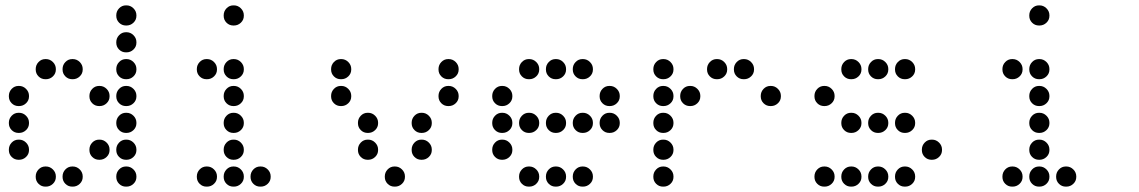

<svg xmlns="http://www.w3.org/2000/svg" viewBox="-20 -708 4240 715"><path d="M449 -688Q434 -688 423.5 -677Q413 -666 413 -651V-649Q413 -634 423.5 -623.5Q434 -613 449 -613H451Q466 -613 477 -623.5Q488 -634 488 -649V-651Q488 -666 477 -677Q466 -688 451 -688ZM449 -588Q434 -588 423.5 -577Q413 -566 413 -551V-549Q413 -534 423.5 -523.5Q434 -513 449 -513H451Q466 -513 477 -523.5Q488 -534 488 -549V-551Q488 -566 477 -577Q466 -588 451 -588ZM149 -488Q134 -488 123.5 -477Q113 -466 113 -451V-449Q113 -434 123.5 -423.5Q134 -413 149 -413H151Q166 -413 177 -423.5Q188 -434 188 -449V-451Q188 -466 177 -477Q166 -488 151 -488ZM249 -488Q234 -488 223.5 -477Q213 -466 213 -451V-449Q213 -434 223.5 -423.5Q234 -413 249 -413H251Q266 -413 277 -423.5Q288 -434 288 -449V-451Q288 -466 277 -477Q266 -488 251 -488ZM449 -488Q434 -488 423.5 -477Q413 -466 413 -451V-449Q413 -434 423.5 -423.5Q434 -413 449 -413H451Q466 -413 477 -423.5Q488 -434 488 -449V-451Q488 -466 477 -477Q466 -488 451 -488ZM49 -388Q34 -388 23.5 -377Q13 -366 13 -351V-349Q13 -334 23.5 -323.5Q34 -313 49 -313H51Q66 -313 77 -323.5Q88 -334 88 -349V-351Q88 -366 77 -377Q66 -388 51 -388ZM349 -388Q334 -388 323.5 -377Q313 -366 313 -351V-349Q313 -334 323.5 -323.5Q334 -313 349 -313H351Q366 -313 377 -323.5Q388 -334 388 -349V-351Q388 -366 377 -377Q366 -388 351 -388ZM449 -388Q434 -388 423.5 -377Q413 -366 413 -351V-349Q413 -334 423.5 -323.5Q434 -313 449 -313H451Q466 -313 477 -323.5Q488 -334 488 -349V-351Q488 -366 477 -377Q466 -388 451 -388ZM49 -288Q34 -288 23.5 -277Q13 -266 13 -251V-249Q13 -234 23.5 -223.5Q34 -213 49 -213H51Q66 -213 77 -223.5Q88 -234 88 -249V-251Q88 -266 77 -277Q66 -288 51 -288ZM449 -288Q434 -288 423.5 -277Q413 -266 413 -251V-249Q413 -234 423.5 -223.5Q434 -213 449 -213H451Q466 -213 477 -223.5Q488 -234 488 -249V-251Q488 -266 477 -277Q466 -288 451 -288ZM49 -188Q34 -188 23.5 -177Q13 -166 13 -151V-149Q13 -134 23.5 -123.5Q34 -113 49 -113H51Q66 -113 77 -123.5Q88 -134 88 -149V-151Q88 -166 77 -177Q66 -188 51 -188ZM349 -188Q334 -188 323.5 -177Q313 -166 313 -151V-149Q313 -134 323.5 -123.5Q334 -113 349 -113H351Q366 -113 377 -123.5Q388 -134 388 -149V-151Q388 -166 377 -177Q366 -188 351 -188ZM449 -188Q434 -188 423.5 -177Q413 -166 413 -151V-149Q413 -134 423.5 -123.5Q434 -113 449 -113H451Q466 -113 477 -123.5Q488 -134 488 -149V-151Q488 -166 477 -177Q466 -188 451 -188ZM149 -88Q134 -88 123.5 -77Q113 -66 113 -51V-49Q113 -34 123.5 -23.5Q134 -13 149 -13H151Q166 -13 177 -23.5Q188 -34 188 -49V-51Q188 -66 177 -77Q166 -88 151 -88ZM249 -88Q234 -88 223.5 -77Q213 -66 213 -51V-49Q213 -34 223.5 -23.5Q234 -13 249 -13H251Q266 -13 277 -23.5Q288 -34 288 -49V-51Q288 -66 277 -77Q266 -88 251 -88ZM449 -88Q434 -88 423.5 -77Q413 -66 413 -51V-49Q413 -34 423.5 -23.5Q434 -13 449 -13H451Q466 -13 477 -23.5Q488 -34 488 -49V-51Q488 -66 477 -77Q466 -88 451 -88Z M849 -688Q834 -688 823.5 -677Q813 -666 813 -651V-649Q813 -634 823.5 -623.5Q834 -613 849 -613H851Q866 -613 877 -623.5Q888 -634 888 -649V-651Q888 -666 877 -677Q866 -688 851 -688ZM749 -488Q734 -488 723.5 -477Q713 -466 713 -451V-449Q713 -434 723.5 -423.5Q734 -413 749 -413H751Q766 -413 777 -423.5Q788 -434 788 -449V-451Q788 -466 777 -477Q766 -488 751 -488ZM849 -488Q834 -488 823.5 -477Q813 -466 813 -451V-449Q813 -434 823.5 -423.5Q834 -413 849 -413H851Q866 -413 877 -423.5Q888 -434 888 -449V-451Q888 -466 877 -477Q866 -488 851 -488ZM849 -388Q834 -388 823.5 -377Q813 -366 813 -351V-349Q813 -334 823.5 -323.5Q834 -313 849 -313H851Q866 -313 877 -323.5Q888 -334 888 -349V-351Q888 -366 877 -377Q866 -388 851 -388ZM849 -288Q834 -288 823.5 -277Q813 -266 813 -251V-249Q813 -234 823.5 -223.5Q834 -213 849 -213H851Q866 -213 877 -223.5Q888 -234 888 -249V-251Q888 -266 877 -277Q866 -288 851 -288ZM849 -188Q834 -188 823.5 -177Q813 -166 813 -151V-149Q813 -134 823.5 -123.5Q834 -113 849 -113H851Q866 -113 877 -123.5Q888 -134 888 -149V-151Q888 -166 877 -177Q866 -188 851 -188ZM749 -88Q734 -88 723.5 -77Q713 -66 713 -51V-49Q713 -34 723.5 -23.5Q734 -13 749 -13H751Q766 -13 777 -23.5Q788 -34 788 -49V-51Q788 -66 777 -77Q766 -88 751 -88ZM849 -88Q834 -88 823.5 -77Q813 -66 813 -51V-49Q813 -34 823.5 -23.5Q834 -13 849 -13H851Q866 -13 877 -23.5Q888 -34 888 -49V-51Q888 -66 877 -77Q866 -88 851 -88ZM949 -88Q934 -88 923.5 -77Q913 -66 913 -51V-49Q913 -34 923.5 -23.5Q934 -13 949 -13H951Q966 -13 977 -23.5Q988 -34 988 -49V-51Q988 -66 977 -77Q966 -88 951 -88Z M1249 -488Q1234 -488 1223.5 -477Q1213 -466 1213 -451V-449Q1213 -434 1223.5 -423.5Q1234 -413 1249 -413H1251Q1266 -413 1277 -423.5Q1288 -434 1288 -449V-451Q1288 -466 1277 -477Q1266 -488 1251 -488ZM1649 -488Q1634 -488 1623.5 -477Q1613 -466 1613 -451V-449Q1613 -434 1623.5 -423.5Q1634 -413 1649 -413H1651Q1666 -413 1677 -423.5Q1688 -434 1688 -449V-451Q1688 -466 1677 -477Q1666 -488 1651 -488ZM1249 -388Q1234 -388 1223.5 -377Q1213 -366 1213 -351V-349Q1213 -334 1223.5 -323.5Q1234 -313 1249 -313H1251Q1266 -313 1277 -323.5Q1288 -334 1288 -349V-351Q1288 -366 1277 -377Q1266 -388 1251 -388ZM1649 -388Q1634 -388 1623.5 -377Q1613 -366 1613 -351V-349Q1613 -334 1623.5 -323.5Q1634 -313 1649 -313H1651Q1666 -313 1677 -323.5Q1688 -334 1688 -349V-351Q1688 -366 1677 -377Q1666 -388 1651 -388ZM1349 -288Q1334 -288 1323.5 -277Q1313 -266 1313 -251V-249Q1313 -234 1323.5 -223.5Q1334 -213 1349 -213H1351Q1366 -213 1377 -223.5Q1388 -234 1388 -249V-251Q1388 -266 1377 -277Q1366 -288 1351 -288ZM1549 -288Q1534 -288 1523.5 -277Q1513 -266 1513 -251V-249Q1513 -234 1523.5 -223.5Q1534 -213 1549 -213H1551Q1566 -213 1577 -223.5Q1588 -234 1588 -249V-251Q1588 -266 1577 -277Q1566 -288 1551 -288ZM1349 -188Q1334 -188 1323.5 -177Q1313 -166 1313 -151V-149Q1313 -134 1323.5 -123.5Q1334 -113 1349 -113H1351Q1366 -113 1377 -123.5Q1388 -134 1388 -149V-151Q1388 -166 1377 -177Q1366 -188 1351 -188ZM1549 -188Q1534 -188 1523.5 -177Q1513 -166 1513 -151V-149Q1513 -134 1523.5 -123.5Q1534 -113 1549 -113H1551Q1566 -113 1577 -123.5Q1588 -134 1588 -149V-151Q1588 -166 1577 -177Q1566 -188 1551 -188ZM1449 -88Q1434 -88 1423.5 -77Q1413 -66 1413 -51V-49Q1413 -34 1423.5 -23.5Q1434 -13 1449 -13H1451Q1466 -13 1477 -23.5Q1488 -34 1488 -49V-51Q1488 -66 1477 -77Q1466 -88 1451 -88Z M1949 -488Q1934 -488 1923.5 -477Q1913 -466 1913 -451V-449Q1913 -434 1923.5 -423.5Q1934 -413 1949 -413H1951Q1966 -413 1977 -423.5Q1988 -434 1988 -449V-451Q1988 -466 1977 -477Q1966 -488 1951 -488ZM2049 -488Q2034 -488 2023.5 -477Q2013 -466 2013 -451V-449Q2013 -434 2023.5 -423.5Q2034 -413 2049 -413H2051Q2066 -413 2077 -423.5Q2088 -434 2088 -449V-451Q2088 -466 2077 -477Q2066 -488 2051 -488ZM2149 -488Q2134 -488 2123.5 -477Q2113 -466 2113 -451V-449Q2113 -434 2123.5 -423.5Q2134 -413 2149 -413H2151Q2166 -413 2177 -423.5Q2188 -434 2188 -449V-451Q2188 -466 2177 -477Q2166 -488 2151 -488ZM1849 -388Q1834 -388 1823.5 -377Q1813 -366 1813 -351V-349Q1813 -334 1823.5 -323.5Q1834 -313 1849 -313H1851Q1866 -313 1877 -323.5Q1888 -334 1888 -349V-351Q1888 -366 1877 -377Q1866 -388 1851 -388ZM2249 -388Q2234 -388 2223.5 -377Q2213 -366 2213 -351V-349Q2213 -334 2223.5 -323.5Q2234 -313 2249 -313H2251Q2266 -313 2277 -323.5Q2288 -334 2288 -349V-351Q2288 -366 2277 -377Q2266 -388 2251 -388ZM1849 -288Q1834 -288 1823.5 -277Q1813 -266 1813 -251V-249Q1813 -234 1823.5 -223.5Q1834 -213 1849 -213H1851Q1866 -213 1877 -223.5Q1888 -234 1888 -249V-251Q1888 -266 1877 -277Q1866 -288 1851 -288ZM1949 -288Q1934 -288 1923.5 -277Q1913 -266 1913 -251V-249Q1913 -234 1923.5 -223.5Q1934 -213 1949 -213H1951Q1966 -213 1977 -223.5Q1988 -234 1988 -249V-251Q1988 -266 1977 -277Q1966 -288 1951 -288ZM2049 -288Q2034 -288 2023.5 -277Q2013 -266 2013 -251V-249Q2013 -234 2023.5 -223.5Q2034 -213 2049 -213H2051Q2066 -213 2077 -223.5Q2088 -234 2088 -249V-251Q2088 -266 2077 -277Q2066 -288 2051 -288ZM2149 -288Q2134 -288 2123.5 -277Q2113 -266 2113 -251V-249Q2113 -234 2123.5 -223.5Q2134 -213 2149 -213H2151Q2166 -213 2177 -223.5Q2188 -234 2188 -249V-251Q2188 -266 2177 -277Q2166 -288 2151 -288ZM2249 -288Q2234 -288 2223.5 -277Q2213 -266 2213 -251V-249Q2213 -234 2223.5 -223.5Q2234 -213 2249 -213H2251Q2266 -213 2277 -223.5Q2288 -234 2288 -249V-251Q2288 -266 2277 -277Q2266 -288 2251 -288ZM1849 -188Q1834 -188 1823.5 -177Q1813 -166 1813 -151V-149Q1813 -134 1823.5 -123.5Q1834 -113 1849 -113H1851Q1866 -113 1877 -123.5Q1888 -134 1888 -149V-151Q1888 -166 1877 -177Q1866 -188 1851 -188ZM1949 -88Q1934 -88 1923.5 -77Q1913 -66 1913 -51V-49Q1913 -34 1923.5 -23.5Q1934 -13 1949 -13H1951Q1966 -13 1977 -23.5Q1988 -34 1988 -49V-51Q1988 -66 1977 -77Q1966 -88 1951 -88ZM2049 -88Q2034 -88 2023.5 -77Q2013 -66 2013 -51V-49Q2013 -34 2023.5 -23.5Q2034 -13 2049 -13H2051Q2066 -13 2077 -23.5Q2088 -34 2088 -49V-51Q2088 -66 2077 -77Q2066 -88 2051 -88ZM2149 -88Q2134 -88 2123.5 -77Q2113 -66 2113 -51V-49Q2113 -34 2123.5 -23.5Q2134 -13 2149 -13H2151Q2166 -13 2177 -23.5Q2188 -34 2188 -49V-51Q2188 -66 2177 -77Q2166 -88 2151 -88Z M2449 -488Q2434 -488 2423.5 -477Q2413 -466 2413 -451V-449Q2413 -434 2423.5 -423.5Q2434 -413 2449 -413H2451Q2466 -413 2477 -423.5Q2488 -434 2488 -449V-451Q2488 -466 2477 -477Q2466 -488 2451 -488ZM2649 -488Q2634 -488 2623.5 -477Q2613 -466 2613 -451V-449Q2613 -434 2623.5 -423.5Q2634 -413 2649 -413H2651Q2666 -413 2677 -423.5Q2688 -434 2688 -449V-451Q2688 -466 2677 -477Q2666 -488 2651 -488ZM2749 -488Q2734 -488 2723.5 -477Q2713 -466 2713 -451V-449Q2713 -434 2723.5 -423.5Q2734 -413 2749 -413H2751Q2766 -413 2777 -423.5Q2788 -434 2788 -449V-451Q2788 -466 2777 -477Q2766 -488 2751 -488ZM2449 -388Q2434 -388 2423.5 -377Q2413 -366 2413 -351V-349Q2413 -334 2423.5 -323.5Q2434 -313 2449 -313H2451Q2466 -313 2477 -323.5Q2488 -334 2488 -349V-351Q2488 -366 2477 -377Q2466 -388 2451 -388ZM2549 -388Q2534 -388 2523.5 -377Q2513 -366 2513 -351V-349Q2513 -334 2523.5 -323.5Q2534 -313 2549 -313H2551Q2566 -313 2577 -323.5Q2588 -334 2588 -349V-351Q2588 -366 2577 -377Q2566 -388 2551 -388ZM2849 -388Q2834 -388 2823.5 -377Q2813 -366 2813 -351V-349Q2813 -334 2823.5 -323.5Q2834 -313 2849 -313H2851Q2866 -313 2877 -323.5Q2888 -334 2888 -349V-351Q2888 -366 2877 -377Q2866 -388 2851 -388ZM2449 -288Q2434 -288 2423.5 -277Q2413 -266 2413 -251V-249Q2413 -234 2423.5 -223.5Q2434 -213 2449 -213H2451Q2466 -213 2477 -223.5Q2488 -234 2488 -249V-251Q2488 -266 2477 -277Q2466 -288 2451 -288ZM2449 -188Q2434 -188 2423.5 -177Q2413 -166 2413 -151V-149Q2413 -134 2423.5 -123.5Q2434 -113 2449 -113H2451Q2466 -113 2477 -123.5Q2488 -134 2488 -149V-151Q2488 -166 2477 -177Q2466 -188 2451 -188ZM2449 -88Q2434 -88 2423.5 -77Q2413 -66 2413 -51V-49Q2413 -34 2423.5 -23.5Q2434 -13 2449 -13H2451Q2466 -13 2477 -23.5Q2488 -34 2488 -49V-51Q2488 -66 2477 -77Q2466 -88 2451 -88Z M3149 -488Q3134 -488 3123.5 -477Q3113 -466 3113 -451V-449Q3113 -434 3123.5 -423.5Q3134 -413 3149 -413H3151Q3166 -413 3177 -423.5Q3188 -434 3188 -449V-451Q3188 -466 3177 -477Q3166 -488 3151 -488ZM3249 -488Q3234 -488 3223.5 -477Q3213 -466 3213 -451V-449Q3213 -434 3223.5 -423.5Q3234 -413 3249 -413H3251Q3266 -413 3277 -423.5Q3288 -434 3288 -449V-451Q3288 -466 3277 -477Q3266 -488 3251 -488ZM3349 -488Q3334 -488 3323.5 -477Q3313 -466 3313 -451V-449Q3313 -434 3323.5 -423.5Q3334 -413 3349 -413H3351Q3366 -413 3377 -423.5Q3388 -434 3388 -449V-451Q3388 -466 3377 -477Q3366 -488 3351 -488ZM3049 -388Q3034 -388 3023.5 -377Q3013 -366 3013 -351V-349Q3013 -334 3023.5 -323.5Q3034 -313 3049 -313H3051Q3066 -313 3077 -323.5Q3088 -334 3088 -349V-351Q3088 -366 3077 -377Q3066 -388 3051 -388ZM3149 -288Q3134 -288 3123.5 -277Q3113 -266 3113 -251V-249Q3113 -234 3123.5 -223.5Q3134 -213 3149 -213H3151Q3166 -213 3177 -223.5Q3188 -234 3188 -249V-251Q3188 -266 3177 -277Q3166 -288 3151 -288ZM3249 -288Q3234 -288 3223.5 -277Q3213 -266 3213 -251V-249Q3213 -234 3223.5 -223.5Q3234 -213 3249 -213H3251Q3266 -213 3277 -223.5Q3288 -234 3288 -249V-251Q3288 -266 3277 -277Q3266 -288 3251 -288ZM3349 -288Q3334 -288 3323.5 -277Q3313 -266 3313 -251V-249Q3313 -234 3323.5 -223.5Q3334 -213 3349 -213H3351Q3366 -213 3377 -223.5Q3388 -234 3388 -249V-251Q3388 -266 3377 -277Q3366 -288 3351 -288ZM3449 -188Q3434 -188 3423.5 -177Q3413 -166 3413 -151V-149Q3413 -134 3423.5 -123.5Q3434 -113 3449 -113H3451Q3466 -113 3477 -123.5Q3488 -134 3488 -149V-151Q3488 -166 3477 -177Q3466 -188 3451 -188ZM3049 -88Q3034 -88 3023.5 -77Q3013 -66 3013 -51V-49Q3013 -34 3023.5 -23.5Q3034 -13 3049 -13H3051Q3066 -13 3077 -23.5Q3088 -34 3088 -49V-51Q3088 -66 3077 -77Q3066 -88 3051 -88ZM3149 -88Q3134 -88 3123.5 -77Q3113 -66 3113 -51V-49Q3113 -34 3123.5 -23.5Q3134 -13 3149 -13H3151Q3166 -13 3177 -23.5Q3188 -34 3188 -49V-51Q3188 -66 3177 -77Q3166 -88 3151 -88ZM3249 -88Q3234 -88 3223.5 -77Q3213 -66 3213 -51V-49Q3213 -34 3223.5 -23.5Q3234 -13 3249 -13H3251Q3266 -13 3277 -23.5Q3288 -34 3288 -49V-51Q3288 -66 3277 -77Q3266 -88 3251 -88ZM3349 -88Q3334 -88 3323.5 -77Q3313 -66 3313 -51V-49Q3313 -34 3323.5 -23.5Q3334 -13 3349 -13H3351Q3366 -13 3377 -23.5Q3388 -34 3388 -49V-51Q3388 -66 3377 -77Q3366 -88 3351 -88Z M3849 -688Q3834 -688 3823.5 -677Q3813 -666 3813 -651V-649Q3813 -634 3823.5 -623.5Q3834 -613 3849 -613H3851Q3866 -613 3877 -623.5Q3888 -634 3888 -649V-651Q3888 -666 3877 -677Q3866 -688 3851 -688ZM3749 -488Q3734 -488 3723.5 -477Q3713 -466 3713 -451V-449Q3713 -434 3723.5 -423.5Q3734 -413 3749 -413H3751Q3766 -413 3777 -423.5Q3788 -434 3788 -449V-451Q3788 -466 3777 -477Q3766 -488 3751 -488ZM3849 -488Q3834 -488 3823.5 -477Q3813 -466 3813 -451V-449Q3813 -434 3823.5 -423.5Q3834 -413 3849 -413H3851Q3866 -413 3877 -423.5Q3888 -434 3888 -449V-451Q3888 -466 3877 -477Q3866 -488 3851 -488ZM3849 -388Q3834 -388 3823.5 -377Q3813 -366 3813 -351V-349Q3813 -334 3823.5 -323.5Q3834 -313 3849 -313H3851Q3866 -313 3877 -323.5Q3888 -334 3888 -349V-351Q3888 -366 3877 -377Q3866 -388 3851 -388ZM3849 -288Q3834 -288 3823.5 -277Q3813 -266 3813 -251V-249Q3813 -234 3823.5 -223.5Q3834 -213 3849 -213H3851Q3866 -213 3877 -223.5Q3888 -234 3888 -249V-251Q3888 -266 3877 -277Q3866 -288 3851 -288ZM3849 -188Q3834 -188 3823.5 -177Q3813 -166 3813 -151V-149Q3813 -134 3823.5 -123.5Q3834 -113 3849 -113H3851Q3866 -113 3877 -123.5Q3888 -134 3888 -149V-151Q3888 -166 3877 -177Q3866 -188 3851 -188ZM3749 -88Q3734 -88 3723.5 -77Q3713 -66 3713 -51V-49Q3713 -34 3723.5 -23.5Q3734 -13 3749 -13H3751Q3766 -13 3777 -23.5Q3788 -34 3788 -49V-51Q3788 -66 3777 -77Q3766 -88 3751 -88ZM3849 -88Q3834 -88 3823.5 -77Q3813 -66 3813 -51V-49Q3813 -34 3823.5 -23.5Q3834 -13 3849 -13H3851Q3866 -13 3877 -23.5Q3888 -34 3888 -49V-51Q3888 -66 3877 -77Q3866 -88 3851 -88ZM3949 -88Q3934 -88 3923.5 -77Q3913 -66 3913 -51V-49Q3913 -34 3923.5 -23.5Q3934 -13 3949 -13H3951Q3966 -13 3977 -23.5Q3988 -34 3988 -49V-51Q3988 -66 3977 -77Q3966 -88 3951 -88Z"/></svg>

Font: Doto Rounded
Style: Bold
Weight: 700
Monospace: yes
Version: Version 1.000